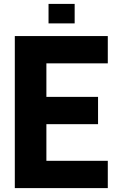

<svg xmlns="http://www.w3.org/2000/svg" viewBox="-20 -965 613 985"><path d="M56 -780H533V-640H218V-468H483V-328H218V-140H533V0H56ZM363 -945V-845H229V-945Z"/></svg>

Font: Cooper Hewitt
Style: Bold
Weight: 711
Designer: Village Type and Design LLC
Foundry: Cooper Hewitt Smithsonian Design Museum
Version: 1.000